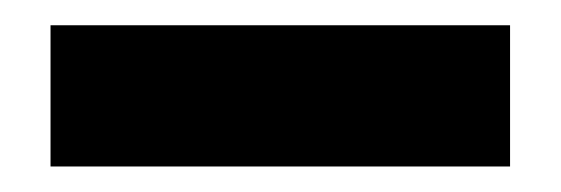

<svg xmlns="http://www.w3.org/2000/svg" viewBox="-20 -332 444 152"><path d="M20 -200.2V-312H383.8V-200.2Z"/></svg>

Font: Apfel Grotezk
Style: Bold
Weight: 700
Designer: Luigi Gorlero
Foundry: Collletttivo
Version: Version 2.000;FEAKit 1.0